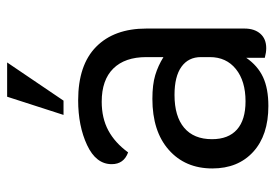

<svg xmlns="http://www.w3.org/2000/svg" viewBox="-137 -623 772 538"><g transform="rotate(-90 249.0 -354.0)"><path d="M46 -145Q46 -221 98 -267Q150 -313 241 -313Q281 -313 307.5 -305Q334 -297 358 -282V-330Q358 -390 326 -422.5Q294 -455 233 -455Q187 -455 152.5 -436.5Q118 -418 91 -381Q58 -393 58 -427Q58 -471 111.5 -496Q165 -521 237 -521Q336 -521 387 -470.5Q438 -420 438 -330V-55Q438 -27 423.5 -10.5Q409 6 383 6Q371 6 356 2V-50Q334 -18 302 -3Q270 12 221 12Q139 12 92.5 -30.5Q46 -73 46 -145ZM358 -152V-177Q358 -212 331 -231.5Q304 -251 252 -251Q192 -251 160 -224Q128 -197 128 -146Q128 -100 155 -76Q182 -52 234 -52Q291 -52 324.5 -79Q358 -106 358 -152ZM247 -720H343L236 -562H196Z"/></g></svg>

Font: Thasadith
Style: Bold
Weight: 700
Designer: Cadson Demak Co.,Ltd.
Foundry: Cadson Demak Co.,Ltd.
Version: Version 1.000; ttfautohint (v1.6)